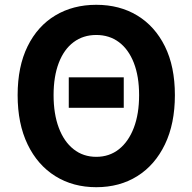

<svg xmlns="http://www.w3.org/2000/svg" viewBox="-20 -774 810 808"><path d="M269.4 -320.3V-448.5H500.8V-320.3ZM385.1 13.8Q287.4 13.8 212.7 -32.8Q138 -79.4 96.1 -166.4Q54.2 -253.3 54.2 -373.6Q54.2 -494 96.1 -579.1Q138 -664.2 212.7 -709Q287.4 -753.8 385.1 -753.8Q483.6 -753.8 557.9 -708.6Q632.2 -663.4 674.1 -578.7Q716 -494 716 -373.6Q716 -253.3 674.1 -166.4Q632.2 -79.4 557.9 -32.8Q483.6 13.8 385.1 13.8ZM385.1 -114Q440.2 -114 480.6 -146Q520.9 -178 543.2 -236.3Q565.4 -294.5 565.4 -373.6Q565.4 -452.6 543.2 -509.5Q520.9 -566.4 480.6 -596.6Q440.2 -626.8 385.1 -626.8Q330.1 -626.8 289.7 -596.6Q249.2 -566.4 227.4 -509.5Q205.5 -452.6 205.5 -373.6Q205.5 -294.5 227.4 -236.3Q249.2 -178 289.7 -146Q330.1 -114 385.1 -114Z"/></svg>

Font: Noto Sans TC Thin
Style: Regular
Weight: 100
Designer: Ryoko NISHIZUKA 西塚涼子 (kana, bopomofo & ideographs); Paul D. Hunt (Latin, Greek & Cyrillic); Sandoll Communications 산돌커뮤니
Foundry: Adobe
Version: Version 2.004-H2;hotconv 1.0.118;makeotfexe 2.5.65603